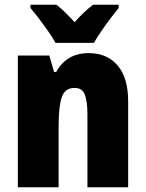

<svg xmlns="http://www.w3.org/2000/svg" viewBox="-20 -786 611 806"><path d="M353 -563Q429 -563 473.5 -511.5Q518 -460 518 -360V0H347V-306Q347 -361 336 -389Q325 -417 293 -417Q253 -417 239.5 -378.5Q226 -340 226 -250V0H55V-553H187L207 -484H216Q259 -563 353 -563ZM213 -606Q203 -625 183.5 -653Q164 -681 143.5 -708Q123 -735 108 -752V-766H217Q235 -752 253 -734.5Q271 -717 293 -693Q315 -717 334 -735Q353 -753 371 -766H478V-752Q463 -734 443 -707.5Q423 -681 404.5 -654Q386 -627 374 -606Z"/></svg>

Font: Noto Sans Gurmukhi UI Condensed Black
Style: Regular
Weight: 900
Width: 3
Designer: Jelle Bosma - Monotype Design Team
Foundry: Monotype Imaging Inc.
Version: Version 2.004; ttfautohint (v1.8.4.7-5d5b)